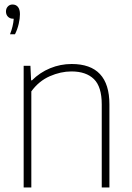

<svg xmlns="http://www.w3.org/2000/svg" viewBox="-20 -832 584 852"><path d="M85 -540H115L118 -475.5H122Q157 -510.5 202.5 -529.2Q248 -548 298 -548Q465.5 -548 465.5 -369V0H431.5V-369Q431.5 -447 396.8 -481Q362 -515 297 -515Q249.5 -515 201 -493.8Q152.5 -472.5 119 -426.5V0H85ZM68.5 -769Q68.5 -750 63 -726Q57.5 -702 46.5 -680H24.5Q38.5 -715.5 41 -749H37.5Q24 -749 15.2 -758Q6.5 -767 6.5 -781Q6.5 -794.5 14.8 -803.2Q23 -812 35.5 -812Q51 -812 59.8 -801Q68.5 -790 68.5 -769Z"/></svg>

Font: Encode Sans Thin
Style: Regular
Weight: 250
Designer: Multiple Designers
Foundry: Impallari Type
Version: Version 2.000